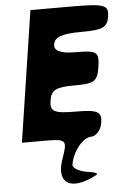

<svg xmlns="http://www.w3.org/2000/svg" viewBox="-69 -931 799 1217"><g transform="rotate(-5 330.5 -323.0)"><path d="M45 -50H191C329 -50 334 -43 292 75C243 213 314 274 454 215C521 187 519 182 438 169C389 161 349 137 352 117C365 34 432 -50 486 -50C518 -50 550 -87 557 -133C568 -202 541 -217 403 -217C265 -217 238 -231 249 -300C259 -367 291 -383 408 -383C537 -383 556 -396 570 -488C584 -580 569 -592 440 -592C340 -592 296 -611 303 -654C310 -699 359 -717 480 -717C618 -717 648 -731 659 -800C670 -874 643 -883 422 -883H172Z"/></g></svg>

Font: Hussar Skorodowane
Style: Ky
Weight: 700
Foundry: Cannot Into Space Fonts
Version: Version 0.892